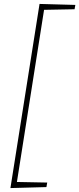

<svg xmlns="http://www.w3.org/2000/svg" viewBox="-20 -860 403 976"><path d="M33 96 181 -840 363 -835 359 -813 204 -810 66 65 220 68 216 91Z"/></svg>

Font: Bitter ExtraLight
Style: Italic
Weight: 200
Italic angle: -9°
Designer: Sol Matas, and Bitter project Authors
Foundry: Sol Matas
Version: Version 2.001